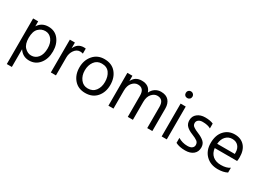

<svg xmlns="http://www.w3.org/2000/svg" viewBox="-26 -1544 3491 2567"><g transform="rotate(30 1720.0 -260.5)"><path d="M296 -64Q360 -64 401 -114.5Q442 -165 442 -258Q442 -341 402 -392Q362 -443 301 -443Q240 -443 195.5 -398.5Q151 -354 151 -253Q151 -156 196 -110Q241 -64 296 -64ZM151 -507V-430Q204 -515 308 -515Q409 -515 466.5 -441.5Q524 -368 524 -258Q524 -141 463.5 -66.5Q403 8 306 8Q206 8 151 -77V197H73V-507Z M718 -507V-418Q758 -512 856 -512Q874 -512 884 -510V-432Q863 -439 841 -439Q788 -439 753 -390Q718 -341 718 -277V0H639L640 -507Z M1172 9Q1063 9 999.5 -64.5Q936 -138 936 -250Q936 -363 1001.5 -438.5Q1067 -514 1172 -514Q1287 -514 1349.5 -440Q1412 -366 1412 -252Q1412 -139 1348 -65Q1284 9 1172 9ZM1172 -444Q1100 -444 1059 -388Q1018 -332 1018 -251Q1018 -172 1060 -116.5Q1102 -61 1172 -61Q1248 -61 1289 -115.5Q1330 -170 1330 -251Q1330 -335 1291 -389.5Q1252 -444 1172 -444Z M1606 -507V-425Q1648 -514 1749 -514Q1866 -514 1897 -415Q1919 -463 1958.5 -488.5Q1998 -514 2047 -514Q2126 -514 2166 -469Q2206 -424 2206 -348V0H2127V-328Q2127 -443 2030 -443Q1982 -443 1944 -399.5Q1906 -356 1906 -277V0H1827V-328Q1827 -443 1730 -443Q1682 -443 1644 -399.5Q1606 -356 1606 -277V0H1528V-507Z M2350 0V-507H2429V0ZM2352.5 -629.5Q2338 -644 2338 -666Q2338 -688 2352.5 -703Q2367 -718 2389 -718Q2411 -718 2426 -703Q2441 -688 2441 -666Q2441 -644 2426 -629.5Q2411 -615 2389 -615Q2367 -615 2352.5 -629.5Z M2855 -490V-415Q2809 -443 2729 -443Q2689 -443 2665.5 -424.5Q2642 -406 2642 -377Q2642 -359 2649 -345.5Q2656 -332 2676.5 -319Q2697 -306 2706.5 -301.5Q2716 -297 2748 -283Q2812 -257 2848 -224Q2884 -191 2884 -135Q2884 -70 2838.5 -32Q2793 6 2714 6Q2622 6 2565 -25V-102Q2632 -62 2709 -62Q2755 -62 2779 -80Q2803 -98 2803 -129Q2803 -165 2776.5 -185Q2750 -205 2688 -230Q2631 -252 2596.5 -285Q2562 -318 2562 -374Q2562 -437 2609.5 -474.5Q2657 -512 2728 -512Q2807 -512 2855 -490Z M3314 -286V-306Q3314 -369 3280 -406.5Q3246 -444 3186 -444Q3129 -444 3089 -403Q3049 -362 3042 -286ZM3361 -100V-26Q3302 5 3217 5Q3102 5 3031.5 -65.5Q2961 -136 2961 -252Q2961 -373 3024 -443Q3087 -513 3186 -513Q3281 -513 3337 -452Q3393 -391 3393 -279Q3393 -247 3388 -220H3042Q3051 -145 3099 -105Q3147 -65 3225 -65Q3310 -65 3361 -100Z"/></g></svg>

Font: Hind Regular
Style: Regular
Weight: 400
Designer: Manushi Parikh, Satya Rajpurohit
Foundry: Indian Type Foundry
Version: Version 1.201;PS 1.0;hotconv 1.0.78;makeotf.lib2.5.61930; tt